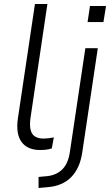

<svg xmlns="http://www.w3.org/2000/svg" viewBox="-20 -739 548 956"><path d="M180 8Q117 8 87.5 -32Q58 -72 69 -149L154 -719H216L132 -153Q127 -117 132 -94Q137 -71 153.5 -60Q170 -49 197 -49Q209 -49 221.5 -50.5Q234 -52 248 -55L238 0Q226 4 211 6Q196 8 180 8ZM416 -629 428 -709H508L495 -629ZM172 197V142L215 138Q262 133 291 103.5Q320 74 328 17L405 -499H467L390 17Q384 59 370 90Q356 121 334.5 143Q313 165 283.5 177.5Q254 190 217 193Z"/></svg>

Font: Nunitoga
Style: Light Italic
Weight: 300
Italic angle: -9°
Designer: Vernon Adams
Foundry: Vernon Adams
Version: Version 1.0